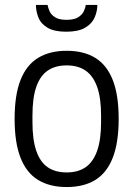

<svg xmlns="http://www.w3.org/2000/svg" viewBox="-20 -743 538 775"><path d="M249 12Q181 12 134 -16.5Q87 -45 63 -106Q39 -167 39 -263Q39 -360 63 -420.5Q87 -481 134 -509.5Q181 -538 249 -538Q318 -538 364.5 -509.5Q411 -481 435 -420.5Q459 -360 459 -263Q459 -167 435 -106Q411 -45 364.5 -16.5Q318 12 249 12ZM249 -47Q295 -47 325.5 -68Q356 -89 372 -134Q388 -179 388 -250V-276Q388 -348 372 -392.5Q356 -437 325.5 -458Q295 -479 249 -479Q203 -479 172.5 -458Q142 -437 126.5 -392.5Q111 -348 111 -276V-250Q111 -179 126.5 -134Q142 -89 172.5 -68Q203 -47 249 -47ZM247 -615Q199 -615 172 -631Q145 -647 135 -672.5Q125 -698 125 -723H172Q174 -712 180 -698Q186 -684 202 -673.5Q218 -663 248 -663Q280 -663 296 -673.5Q312 -684 318.5 -698Q325 -712 326 -723H373Q373 -698 362 -672.5Q351 -647 323.5 -631Q296 -615 247 -615Z"/></svg>

Font: Archivo SemiCondensed Light
Style: Regular
Weight: 300
Width: 4
Designer: Hector Gatti
Foundry: Omnibus-Type
Version: Version 2.001